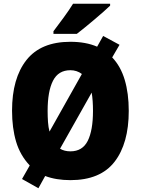

<svg xmlns="http://www.w3.org/2000/svg" viewBox="-20 -947 750 1020"><path d="M368 -927Q347 -893 318 -853.5Q289 -814 264 -781V-767H388Q427 -797 482 -843.5Q537 -890 565 -917V-927ZM354 -574Q388 -574 415 -554L243 -248Q237 -271 235 -298.5Q233 -326 233 -358Q233 -462 261.5 -518Q290 -574 354 -574ZM354 -143Q322 -143 299 -157L467 -455Q474 -414 474 -358Q474 -254 446 -198.5Q418 -143 354 -143ZM576 -642 615 -709 528 -756 496 -699Q436 -725 354 -725Q197 -725 120.5 -628Q44 -531 44 -359Q44 -267 65.5 -194.5Q87 -122 138 -68L97 4L184 53L220 -12Q278 10 354 10Q513 10 588.5 -87.5Q664 -185 664 -358Q664 -451 642.5 -523Q621 -595 576 -642Z"/></svg>

Font: Noto Sans UI SemiCondensed Black
Style: Regular
Weight: 900
Width: 4
Designer: Monotype Design Team
Foundry: Monotype Imaging Inc.
Version: 1.001